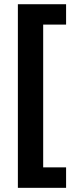

<svg xmlns="http://www.w3.org/2000/svg" viewBox="-20 -734 357 912"><path d="M293.9 158.2H64.9V-713.9H293.9V-617.2H185.1V61H293.9Z"/></svg>

Font: TypoPRO Open Sans Condensed
Style: Bold
Weight: 700
Width: 3
Foundry: Ascender Corporation
Version: Version 1.11